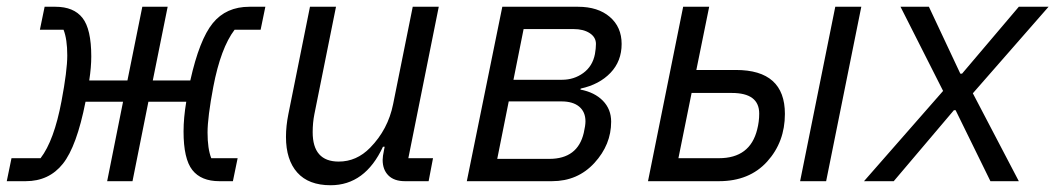

<svg xmlns="http://www.w3.org/2000/svg" viewBox="-30 -536 3122 568"><path d="M-10 0 4 -68H90Q130 -120 152 -237Q169 -327 169 -372Q169 -420 158 -448H88L102 -516H134Q188 -516 214 -483Q240 -450 240 -369Q240 -337 234 -298H347L391 -516H466L422 -298H533Q560 -419 599.5 -467.5Q639 -516 708 -516H755L741 -448H664Q623 -394 601 -279Q584 -189 584 -144Q584 -96 595 -68H673L659 0H619Q565 0 539 -33Q513 -66 513 -147Q513 -187 521 -235H409L362 0H287L334 -235H223Q197 -103 156 -51.5Q115 0 46 0Z M887 -516H964L900 -198Q895 -173 895 -145Q895 -58 972 -58Q1025 -58 1065 -99Q1118 -153 1133 -228L1191 -516H1268L1178 -68H1251L1238 0H1168Q1136 0 1119 -17Q1102 -34 1102 -63Q1102 -73 1106 -92L1108 -102H1103Q1050 12 948 12Q883 12 849.5 -25.5Q816 -63 816 -131Q816 -163 823 -198Z M1351 0 1456 -516H1680Q1739 -516 1774 -486Q1809 -456 1809 -406Q1809 -355 1776 -320.5Q1743 -286 1688 -274L1687 -271Q1729 -263 1753.5 -238Q1778 -213 1778 -176Q1778 -108 1728.5 -54Q1679 0 1603 0ZM1441 -66H1595Q1679 -66 1697 -143Q1702 -165 1702 -177Q1702 -205 1683.5 -220.5Q1665 -236 1631 -236H1475ZM1489 -300H1633Q1668 -300 1695.5 -320Q1723 -340 1730 -376Q1733 -393 1733 -406Q1733 -426 1714.5 -438Q1696 -450 1667 -450H1519Z M1887 0 1991 -516H2068L2030 -329H2147Q2292 -329 2292 -199Q2292 -116 2239.5 -58Q2187 0 2097 0ZM1977 -68H2097Q2189 -68 2210 -153Q2216 -176 2216 -200Q2216 -261 2135 -261H2016ZM2337 0 2441 -516H2518L2414 0Z M2614 0H2526L2760 -267L2634 -516H2718L2811 -318H2816L2984 -516H3072L2848 -260L2984 0H2900L2797 -210H2792Z"/></svg>

Font: Aneliza
Style: Italic
Weight: 400
Italic angle: -11.31°
Designer: Mike Abbink, Paul van der Laan, Pieter van Rosmalen
Foundry: Bold Monday
Version: Version 3.0